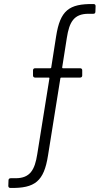

<svg xmlns="http://www.w3.org/2000/svg" viewBox="-20 -724 518 948"><path d="M257 -544 233 -391C233 -388 230 -387 228 -387H153C147 -387 143 -383 143 -377V-351C143 -345 147 -341 153 -341H221C223 -341 224 -340 224 -337L164 37C152 114 129 156 57 156H33C27 156 22 159 22 166L21 194C21 200 25 204 31 204C153 206 197 171 217 44L278 -337C278 -340 281 -341 283 -341H376C382 -341 386 -345 386 -351V-377C386 -383 382 -387 376 -387H290C288 -387 287 -389 287 -391L310 -537C322 -614 344 -656 417 -656H441C447 -656 451 -659 451 -666L452 -694C452 -701 448 -704 442 -704C320 -706 277 -672 257 -544Z"/></svg>

Font: Barlow Semi Condensed Light
Style: Regular
Weight: 300
Width: 4
Designer: Jeremy Tribby
Foundry: Tribby Type
Version: Version 1.422;hotconv 1.0.109;makeotfexe 2.5.65596